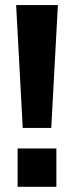

<svg xmlns="http://www.w3.org/2000/svg" viewBox="-20 -720 289 750"><path d="M206.1 -700.2 180.2 -220.2H68.8L43 -700.2ZM200.2 -140.1V9.8H48.8V-140.1Z"/></svg>

Font: D-DIN-PRO Heavy
Style: Bold
Weight: 900
Designer: Charles Nix
Foundry: CyberFei
Version: Version 1.000;hotconv 1.0.109;makeotfexe 2.5.65596